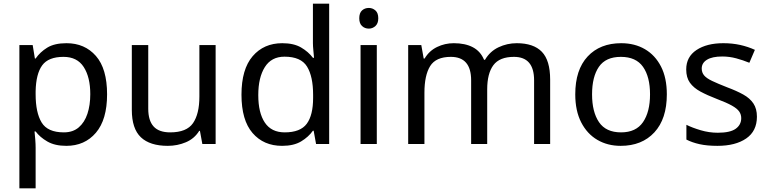

<svg xmlns="http://www.w3.org/2000/svg" viewBox="-20 -780 4165 1040"><path d="M340 -546Q439 -546 499.5 -477Q560 -408 560 -269Q560 -132 499.5 -61Q439 10 339 10Q277 10 236.5 -13.5Q196 -37 173 -68H167Q169 -51 171 -25Q173 1 173 20V240H85V-536H157L169 -463H173Q197 -498 236 -522Q275 -546 340 -546ZM324 -472Q242 -472 208.5 -426Q175 -380 173 -286V-269Q173 -170 205.5 -116.5Q238 -63 326 -63Q375 -63 406.5 -90Q438 -117 453.5 -163.5Q469 -210 469 -270Q469 -362 433.5 -417Q398 -472 324 -472Z M1148 -536V0H1076L1063 -71H1059Q1033 -29 987 -9.5Q941 10 889 10Q792 10 743 -36.5Q694 -83 694 -185V-536H783V-191Q783 -127 812 -95Q841 -63 902 -63Q991 -63 1025.5 -113Q1060 -163 1060 -257V-536Z M1508 10Q1408 10 1348 -59.5Q1288 -129 1288 -267Q1288 -405 1348.5 -475.5Q1409 -546 1509 -546Q1571 -546 1610.5 -523Q1650 -500 1675 -467H1681Q1680 -480 1677.5 -505.5Q1675 -531 1675 -546V-760H1763V0H1692L1679 -72H1675Q1651 -38 1611 -14Q1571 10 1508 10ZM1522 -63Q1607 -63 1641.5 -109.5Q1676 -156 1676 -250V-266Q1676 -366 1643 -419.5Q1610 -473 1521 -473Q1450 -473 1414.5 -416.5Q1379 -360 1379 -265Q1379 -169 1414.5 -116Q1450 -63 1522 -63Z M2021 -536V0H1933V-536ZM1978 -737Q1998 -737 2013.5 -723.5Q2029 -710 2029 -681Q2029 -653 2013.5 -639Q1998 -625 1978 -625Q1956 -625 1941 -639Q1926 -653 1926 -681Q1926 -710 1941 -723.5Q1956 -737 1978 -737Z M2779 -546Q2870 -546 2915 -499.5Q2960 -453 2960 -349V0H2873V-345Q2873 -472 2764 -472Q2686 -472 2652.5 -427Q2619 -382 2619 -296V0H2532V-345Q2532 -472 2422 -472Q2341 -472 2310 -422Q2279 -372 2279 -278V0H2191V-536H2262L2275 -463H2280Q2305 -505 2347.5 -525.5Q2390 -546 2438 -546Q2500 -546 2541.5 -524Q2583 -502 2602 -456H2607Q2634 -502 2680.5 -524Q2727 -546 2779 -546Z M3592 -269Q3592 -136 3524.5 -63Q3457 10 3342 10Q3271 10 3215.5 -22.5Q3160 -55 3128 -117.5Q3096 -180 3096 -269Q3096 -402 3163 -474Q3230 -546 3345 -546Q3418 -546 3473.5 -513.5Q3529 -481 3560.5 -419.5Q3592 -358 3592 -269ZM3187 -269Q3187 -174 3224.5 -118.5Q3262 -63 3344 -63Q3425 -63 3463 -118.5Q3501 -174 3501 -269Q3501 -364 3463 -418Q3425 -472 3343 -472Q3261 -472 3224 -418Q3187 -364 3187 -269Z M4080 -148Q4080 -70 4022 -30Q3964 10 3866 10Q3810 10 3769.5 1Q3729 -8 3698 -24V-104Q3730 -88 3775.5 -74.5Q3821 -61 3868 -61Q3935 -61 3965 -82.5Q3995 -104 3995 -140Q3995 -160 3984 -176Q3973 -192 3944.5 -208Q3916 -224 3863 -244Q3811 -264 3774 -284Q3737 -304 3717 -332Q3697 -360 3697 -404Q3697 -472 3752.5 -509Q3808 -546 3898 -546Q3947 -546 3989.5 -536.5Q4032 -527 4069 -510L4039 -440Q4005 -454 3968 -464Q3931 -474 3892 -474Q3838 -474 3809.5 -456.5Q3781 -439 3781 -409Q3781 -387 3794 -371.5Q3807 -356 3837.5 -341.5Q3868 -327 3919 -307Q3970 -288 4006 -268Q4042 -248 4061 -219.5Q4080 -191 4080 -148Z"/></svg>

Font: Noto Sans Gunjala Gondi
Style: Regular
Weight: 400
Designer: Ek Type
Foundry: Ek Type
Version: Version 1.004